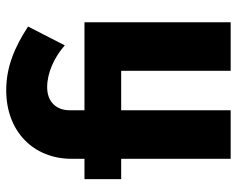

<svg xmlns="http://www.w3.org/2000/svg" viewBox="-94 -686 780 633"><g transform="rotate(-90 296.5 -370.0)"><path d="M89 0H249V-361H379V0H539V-482H249V-531C249 -573 275 -605 325 -605C372 -605 423 -582 463 -547L525 -668C456 -713 391 -740 315 -740C178 -740 89 -649 89 -525V-482H22V-361H89Z"/></g></svg>

Font: Raleway
Style: ExtraBold
Weight: 800
Designer: Matt McInerney, Pablo Impallari, Rodrigo Fuenzalida
Foundry: Matt McInerney, Pablo Impallari, Rodrigo Fuenzalida
Version: Version 3.000